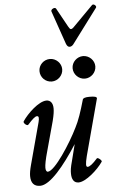

<svg xmlns="http://www.w3.org/2000/svg" viewBox="-60 -922 588 976"><g transform="rotate(-5 234.0 -434.5)"><path d="M316 -678C324 -678 332 -683 339 -694L466 -864C473 -872 455 -888 447 -879L349 -780C341 -771 335 -767 330 -767C326 -767 322 -772 317 -781L264 -877C258 -888 235 -875 239 -865L298 -695C302 -685 307 -678 316 -678ZM210 -510C241 -510 268 -536 268 -568C268 -599 241 -625 210 -625C178 -625 152 -599 152 -568C152 -536 178 -510 210 -510ZM379 -510C410 -510 437 -536 437 -568C437 -599 410 -625 379 -625C348 -625 321 -599 321 -568C321 -536 348 -510 379 -510ZM105 13C156 13 230 -77 298 -183L277 -100C267 -64 266 -51 266 -36C266 -6 277 13 301 13C338 13 400 -42 427 -82C431 -88 409 -106 404 -101C380 -74 364 -62 354 -62C344 -62 344 -77 354 -117L431 -405C431 -413 420 -416 394 -416C372 -416 361 -412 359 -405C342 -345 326 -298 309 -266C271 -188 185 -55 150 -55C143 -55 139 -63 139 -76C139 -90 144 -118 156 -160L197 -310C205 -342 207 -359 207 -373C207 -401 194 -416 174 -416C135 -416 75 -359 50 -321C44 -313 66 -294 72 -302C96 -329 110 -341 119 -341C129 -341 130 -332 125 -311L67 -95C61 -73 58 -54 58 -41C58 -5 74 13 105 13Z"/></g></svg>

Font: Junicode Two Beta SemiCondensed Medium
Style: Italic
Weight: 500
Width: 4
Italic angle: -10°
Version: Version 1.063